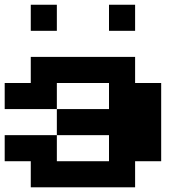

<svg xmlns="http://www.w3.org/2000/svg" viewBox="-20 -798 818 818"><path d="M222.2 -666.7H111.1V-777.8H222.2ZM222.2 -333.3H444.4V-444.4H222.2ZM222.2 -222.2V-111.1H444.4V-222.2ZM0 -333.3V-444.4H111.1V-555.6H555.6V-444.4H666.7V-111.1H555.6V0H111.1V-111.1H0V-222.2H222.2V-333.3ZM555.6 -666.7H444.4V-777.8H555.6Z"/></svg>

Font: Pixeloid Sans
Style: Bold
Weight: 700
Monospace: yes
Designer: GGBot
Version: 0.3